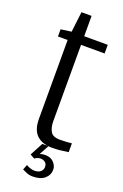

<svg xmlns="http://www.w3.org/2000/svg" viewBox="-144 -633 529 823"><g transform="rotate(20 121.0 -221.5)"><path d="M159.6 1.4Q137.7 1.4 119.7 -3.8Q101.8 -9.1 88.9 -20.6Q76 -32.1 69.1 -50.8Q62.3 -69.4 62.3 -97.2V-455.6H18.2V-488.4L66.3 -495L77.3 -587.8H123.5V-495H231V-455.6H123.5V-107.8Q123.5 -80 134 -61.2Q144.4 -42.5 177.6 -42.5Q191.8 -42.5 207.9 -43.6Q223.9 -44.7 231 -45.5V-5.4Q223.2 -4.7 203 -1.6Q182.9 1.4 159.6 1.4ZM121.1 145.5Q105.5 145.5 93 140.2Q80.4 134.9 72.7 130.9L82.1 107.4Q87.7 112 99.5 115.8Q111.3 119.6 118.4 119.6Q138.5 119.6 148 110.6Q157.5 101.6 157.5 88.9Q157.5 75.9 149 68.7Q140.4 61.5 127 61.5Q120.3 61.5 113.6 64.2Q106.9 66.9 101.3 71L81 59.7L112.7 0H140.9L113.5 50.9L107.9 49Q114.6 44.6 123.5 42.5Q132.5 40.4 141.5 40.4Q166.5 40.4 180.5 55.5Q194.5 70.6 194.5 87.6Q194.5 112.6 175.4 129.1Q156.2 145.5 121.1 145.5Z"/></g></svg>

Font: Alumni Sans SC Thin
Style: Regular
Weight: 100
Designer: Robert E. Leuschke
Foundry: Robert E. Leuschke
Version: Version 1.018